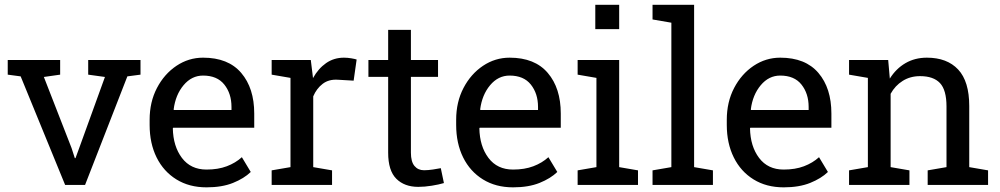

<svg xmlns="http://www.w3.org/2000/svg" viewBox="-20 -782 4230 812"><path d="M255.4 0 67.4 -459 12.7 -466.3V-528.3H234.4V-466.3L165.5 -456.5L282.7 -155.8L296.4 -113.3H299.3L314.9 -155.8L423.8 -456.5L353 -466.3V-528.3H574.2V-466.3L518.6 -459L339.8 0Z M853.5 10.3Q780.3 10.3 726.1 -23.2Q671.9 -56.6 642.3 -116.2Q612.8 -175.8 612.8 -253.9V-275.4Q612.8 -350.6 643.8 -409.9Q674.8 -469.2 726.3 -503.7Q777.8 -538.1 838.9 -538.1Q945.3 -538.1 1000.2 -473.6Q1055.2 -409.2 1055.2 -301.8V-241.7H712.4L710.9 -239.3Q712.4 -163.1 749.5 -114Q786.6 -64.9 853.5 -64.9Q902.3 -64.9 939.2 -78.9Q976.1 -92.8 1002.9 -117.2L1040.5 -54.7Q1012.2 -27.3 965.6 -8.5Q918.9 10.3 853.5 10.3ZM715.3 -316.9H959V-329.6Q959 -386.2 928.7 -424.3Q898.4 -462.4 838.9 -462.4Q790.5 -462.4 756.3 -421.6Q722.2 -380.9 714.4 -319.3Z M1128.9 0V-61.5L1208.5 -75.2V-452.6L1128.9 -466.3V-528.3H1294.4L1302.7 -460.9L1303.7 -451.7Q1326.2 -492.2 1359.1 -515.1Q1392.1 -538.1 1434.6 -538.1Q1449.7 -538.1 1465.6 -535.4Q1481.4 -532.7 1488.3 -530.3L1475.6 -440.9L1408.7 -444.8Q1370.6 -447.3 1344.7 -427.5Q1318.8 -407.7 1304.7 -374.5V-75.2L1384.3 -61.5V0Z M1749 8.3Q1690.4 8.3 1656 -26.1Q1621.6 -60.5 1621.6 -136.2V-457H1538.1V-528.3H1621.6V-655.8H1717.8V-528.3H1832.5V-457H1717.8V-136.2Q1717.8 -98.1 1732.9 -80.1Q1748 -62 1773.4 -62Q1790.5 -62 1811.5 -65.2Q1832.5 -68.4 1844.2 -70.8L1857.4 -7.8Q1836.4 -1.5 1805.9 3.4Q1775.4 8.3 1749 8.3Z M2149.9 10.3Q2076.7 10.3 2022.5 -23.2Q1968.3 -56.6 1938.7 -116.2Q1909.2 -175.8 1909.2 -253.9V-275.4Q1909.2 -350.6 1940.2 -409.9Q1971.2 -469.2 2022.7 -503.7Q2074.2 -538.1 2135.3 -538.1Q2241.7 -538.1 2296.6 -473.6Q2351.6 -409.2 2351.6 -301.8V-241.7H2008.8L2007.3 -239.3Q2008.8 -163.1 2045.9 -114Q2083 -64.9 2149.9 -64.9Q2198.7 -64.9 2235.6 -78.9Q2272.5 -92.8 2299.3 -117.2L2336.9 -54.7Q2308.6 -27.3 2262 -8.5Q2215.3 10.3 2149.9 10.3ZM2011.7 -316.9H2255.4V-329.6Q2255.4 -386.2 2225.1 -424.3Q2194.8 -462.4 2135.3 -462.4Q2086.9 -462.4 2052.7 -421.6Q2018.6 -380.9 2010.7 -319.3Z M2422.9 0V-61.5L2502.4 -75.2V-452.6L2422.9 -466.3V-528.3H2598.6V-75.2L2678.2 -61.5V0ZM2497.6 -658.7V-761.7H2598.6V-658.7Z M2739.7 0V-61.5L2819.3 -75.2V-686L2739.7 -699.7V-761.7H2915.5V-75.2L2995.1 -61.5V0Z M3294.4 10.3Q3221.2 10.3 3167 -23.2Q3112.8 -56.6 3083.3 -116.2Q3053.7 -175.8 3053.7 -253.9V-275.4Q3053.7 -350.6 3084.7 -409.9Q3115.7 -469.2 3167.2 -503.7Q3218.8 -538.1 3279.8 -538.1Q3386.2 -538.1 3441.2 -473.6Q3496.1 -409.2 3496.1 -301.8V-241.7H3153.3L3151.9 -239.3Q3153.3 -163.1 3190.4 -114Q3227.5 -64.9 3294.4 -64.9Q3343.3 -64.9 3380.1 -78.9Q3417 -92.8 3443.8 -117.2L3481.4 -54.7Q3453.1 -27.3 3406.5 -8.5Q3359.9 10.3 3294.4 10.3ZM3156.2 -316.9H3399.9V-329.6Q3399.9 -386.2 3369.6 -424.3Q3339.4 -462.4 3279.8 -462.4Q3231.4 -462.4 3197.3 -421.6Q3163.1 -380.9 3155.3 -319.3Z M3570.8 0V-61.5L3650.4 -75.2V-452.6L3570.8 -466.3V-528.3H3736.3L3743.2 -449.7Q3769.5 -491.7 3809.3 -514.9Q3849.1 -538.1 3899.9 -538.1Q3985.4 -538.1 4032.2 -488Q4079.1 -438 4079.1 -333.5V-75.2L4158.7 -61.5V0H3903.3V-61.5L3982.9 -75.2V-331.5Q3982.9 -401.4 3955.3 -430.7Q3927.7 -460 3871.1 -460Q3829.6 -460 3797.6 -439.9Q3765.6 -419.9 3746.6 -385.3V-75.2L3826.2 -61.5V0Z"/></svg>

Font: Roboto Slab
Style: Regular
Weight: 400
Designer: Google
Version: Version 2.000; ttfautohint (v1.8.1.43-b0c9)